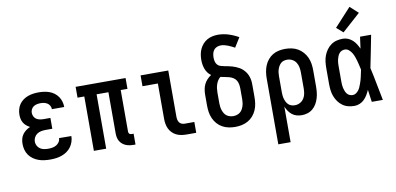

<svg xmlns="http://www.w3.org/2000/svg" viewBox="-86 -1056 3172 1537"><g transform="rotate(-10 1500.0 -287.5)"><path d="M248 8Q223 8 199 5Q175 2 152.5 -6Q130 -14 110 -28Q90 -42 76 -61.5Q62 -81 55.5 -105Q49 -129 49 -153Q49 -173 53.5 -192.5Q58 -212 69.5 -228.5Q81 -245 97 -257Q113 -269 132 -277Q117 -285 103.5 -296Q90 -307 81 -322Q72 -337 68.5 -354Q65 -371 65 -388Q65 -410 71 -432Q77 -454 89.5 -472Q102 -490 120.5 -503.5Q139 -517 160 -524.5Q181 -532 203 -535Q225 -538 247 -538Q269 -538 291 -535Q313 -532 334 -524.5Q355 -517 373 -503.5Q391 -490 403.5 -472Q416 -454 422.5 -432.5Q429 -411 429 -389Q429 -389 429 -388.5Q429 -388 429 -387H329Q329 -387 329 -387.5Q329 -388 329 -388Q329 -402 321.5 -415.5Q314 -429 302 -436.5Q290 -444 276 -447Q262 -450 247 -450Q233 -450 218 -447Q203 -444 191 -436Q179 -428 172 -414.5Q165 -401 165 -386Q165 -371 172 -356.5Q179 -342 191.5 -334Q204 -326 219.5 -323Q235 -320 250 -320H305V-232H250Q232 -232 214 -228.5Q196 -225 181 -215Q166 -205 157.5 -188.5Q149 -172 149 -154Q149 -137 157.5 -121Q166 -105 180.5 -95.5Q195 -86 212.5 -83Q230 -80 248 -80Q264 -80 280.5 -83Q297 -86 311.5 -94.5Q326 -103 335.5 -117.5Q345 -132 345 -149L445 -148Q445 -125 437.5 -102Q430 -79 416 -60Q402 -41 382.5 -27.5Q363 -14 340.5 -6Q318 2 294.5 5Q271 8 248 8Z M923 8Q907 8 891 5.5Q875 3 860.5 -3Q846 -9 833.5 -19.5Q821 -30 813 -43.5Q805 -57 801.5 -73Q798 -89 798 -105V-442H702V0H602V-442H547V-530H953V-442H898V-105Q898 -100 899.5 -95Q901 -90 904.5 -86.5Q908 -83 913 -81.5Q918 -80 923 -80H939V8Z M1354 0Q1334 0 1313 -3.5Q1292 -7 1273.5 -16Q1255 -25 1240 -40Q1225 -55 1216 -74Q1207 -93 1203.5 -113.5Q1200 -134 1200 -155V-442H1075V-530H1300V-155Q1300 -142 1302.5 -130Q1305 -118 1312 -108Q1319 -98 1330.5 -93Q1342 -88 1354 -88H1434V0Z M1750 8Q1723 8 1696.5 2.5Q1670 -3 1646.5 -16Q1623 -29 1605 -49.5Q1587 -70 1576 -95Q1565 -120 1561 -146.5Q1557 -173 1557 -200V-286Q1557 -308 1560.5 -329.5Q1564 -351 1573.5 -371Q1583 -391 1598 -407Q1613 -423 1631 -435Q1616 -446 1605 -461Q1594 -476 1587.5 -493.5Q1581 -511 1578 -529.5Q1575 -548 1575 -567Q1575 -590 1579 -612.5Q1583 -635 1592.5 -655.5Q1602 -676 1617.5 -693.5Q1633 -711 1652.5 -722Q1672 -733 1694.5 -738Q1717 -743 1740 -743Q1784 -743 1826.5 -729.5Q1869 -716 1907 -694L1859 -617Q1846 -624 1833 -630.5Q1820 -637 1806 -642.5Q1792 -648 1778 -651.5Q1764 -655 1749 -655Q1733 -655 1717.5 -649Q1702 -643 1692 -630Q1682 -617 1678.5 -601Q1675 -585 1675 -569Q1675 -553 1678.5 -537.5Q1682 -522 1692.5 -510Q1703 -498 1718.5 -493.5Q1734 -489 1749.5 -486Q1765 -483 1780.5 -480Q1796 -477 1811 -472.5Q1826 -468 1840.5 -462Q1855 -456 1868.5 -448Q1882 -440 1893.5 -429Q1905 -418 1914 -405.5Q1923 -393 1929 -378.5Q1935 -364 1938.5 -348.5Q1942 -333 1942.5 -317Q1943 -301 1943 -286V-200Q1943 -173 1939 -146.5Q1935 -120 1924 -95Q1913 -70 1895 -49.5Q1877 -29 1853.5 -16Q1830 -3 1803.5 2.5Q1777 8 1750 8ZM1750 -80Q1764 -80 1778 -84Q1792 -88 1803.5 -96.5Q1815 -105 1822.5 -117.5Q1830 -130 1834.5 -143.5Q1839 -157 1841 -171.5Q1843 -186 1843 -200V-286Q1843 -303 1840 -321Q1837 -339 1828 -354Q1819 -369 1803.5 -378.5Q1788 -388 1771 -392.5Q1754 -397 1737 -400Q1720 -403 1702 -407Q1689 -397 1680 -382.5Q1671 -368 1666 -352Q1661 -336 1659 -319.5Q1657 -303 1657 -286V-200Q1657 -186 1659 -171.5Q1661 -157 1665.5 -143.5Q1670 -130 1677.5 -117.5Q1685 -105 1696.5 -96.5Q1708 -88 1722 -84Q1736 -80 1750 -80Z M2065 205V-330Q2065 -356 2069 -382.5Q2073 -409 2083 -433.5Q2093 -458 2110 -479Q2127 -500 2149.5 -513.5Q2172 -527 2198 -532.5Q2224 -538 2251 -538Q2278 -538 2304.5 -532.5Q2331 -527 2354 -513.5Q2377 -500 2395 -479.5Q2413 -459 2424 -434.5Q2435 -410 2439 -383.5Q2443 -357 2443 -330V-200Q2443 -176 2440.5 -152Q2438 -128 2431 -104.5Q2424 -81 2412 -60Q2400 -39 2381.5 -23Q2363 -7 2339.5 0.5Q2316 8 2292 8Q2271 8 2250.5 2.5Q2230 -3 2213.5 -16Q2197 -29 2185 -46.5Q2173 -64 2165 -84V205ZM2251 -80Q2272 -80 2291.5 -90Q2311 -100 2323 -118Q2335 -136 2339 -157.5Q2343 -179 2343 -200V-330Q2343 -351 2339 -372.5Q2335 -394 2323.5 -412Q2312 -430 2292.5 -440Q2273 -450 2251 -450Q2237 -450 2223.5 -446Q2210 -442 2200 -432.5Q2190 -423 2183 -410.5Q2176 -398 2172 -385Q2168 -372 2166.5 -358Q2165 -344 2165 -330V-200Q2165 -186 2166.5 -172Q2168 -158 2172 -145Q2176 -132 2182.5 -119.5Q2189 -107 2199.5 -97.5Q2210 -88 2223.5 -84Q2237 -80 2251 -80Z M2720 8Q2695 8 2670 2Q2645 -4 2624 -19Q2603 -34 2588 -55Q2573 -76 2564 -100Q2555 -124 2552 -149.5Q2549 -175 2549 -200V-330Q2549 -355 2552 -380.5Q2555 -406 2564 -430Q2573 -454 2588 -475Q2603 -496 2624 -511Q2645 -526 2670 -532Q2695 -538 2720 -538Q2742 -538 2762 -529.5Q2782 -521 2798 -506.5Q2814 -492 2825.5 -473.5Q2837 -455 2846 -435Q2849 -459 2852.5 -482.5Q2856 -506 2859 -530H2949Q2936 -465 2923.5 -399.5Q2911 -334 2897 -268Q2912 -202 2924.5 -134.5Q2937 -67 2951 0H2861Q2858 -25 2854 -50Q2850 -75 2847 -100Q2838 -79 2826.5 -60Q2815 -41 2799.5 -25.5Q2784 -10 2763 -1Q2742 8 2720 8ZM2720 -80Q2735 -80 2747 -88Q2759 -96 2768 -107.5Q2777 -119 2782.5 -132Q2788 -145 2793 -158.5Q2798 -172 2802 -185.5Q2806 -199 2809 -213Q2812 -227 2815 -241Q2818 -255 2821 -269Q2817 -287 2813 -305Q2809 -323 2804 -341Q2799 -359 2793 -376Q2787 -393 2777.5 -409Q2768 -425 2753.5 -437.5Q2739 -450 2720 -450Q2707 -450 2695 -444.5Q2683 -439 2675 -429Q2667 -419 2662 -406.5Q2657 -394 2654 -381.5Q2651 -369 2650 -356Q2649 -343 2649 -330V-200Q2649 -187 2650 -174Q2651 -161 2654 -148.5Q2657 -136 2662 -123.5Q2667 -111 2675 -101Q2683 -91 2695 -85.5Q2707 -80 2720 -80ZM2735 -587 2682 -633 2817 -780 2883 -720Z"/></g></svg>

Font: Iosevka Slab Semibold
Style: Regular
Weight: 600
Monospace: yes
Designer: Belleve Invis
Foundry: Belleve Invis
Version: Version 11.1.1; ttfautohint (v1.8.3)